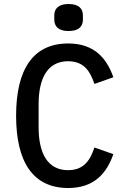

<svg xmlns="http://www.w3.org/2000/svg" viewBox="-20 -927 640 959"><path d="M320.7 12.1C453.8 12.1 514.2 -65.7 546.2 -157L451.7 -190.3C430 -126.8 399.9 -77.1 319.6 -77.1C218.8 -77.1 172.9 -160.2 172.9 -290.5V-407.3C172.9 -537.6 218.8 -621.1 319.6 -621.1C399.9 -621.1 430 -571 451.7 -507.8L546.2 -541.2C514.2 -632.5 453.8 -709.9 320.7 -709.9C144.9 -709.9 60.4 -579.9 60.4 -349.1C60.4 -117.9 144.9 12.1 320.7 12.1ZM251.1 -829.5C251.1 -796.9 269.9 -772 322.8 -772C375.4 -772 394.2 -796.9 394.2 -829.5V-849.8C394.2 -882.1 375.4 -907 322.8 -907C269.9 -907 251.1 -882.1 251.1 -849.8Z"/></svg>

Font: Margiela Mono Medium
Style: Regular
Weight: 500
Designer: Mike Abbink, Paul van der Laan, Pieter van Rosmalen
Foundry: Bold Monday
Version: Version 2.003 2021